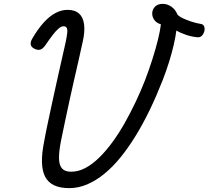

<svg xmlns="http://www.w3.org/2000/svg" viewBox="-20 -955 1079 994"><path d="M338 19Q245 19 214 -39.5Q183 -98 209 -225Q218 -275 229.5 -327.5Q241 -380 252 -432.5Q263 -485 275 -537Q287 -589 298 -639.5Q309 -690 320 -737Q326 -766 328 -784Q330 -802 325.5 -810.5Q321 -819 309 -819Q297 -819 283 -807Q269 -795 252.5 -773.5Q236 -752 215 -721Q202 -702 188 -698Q174 -694 156 -704Q141 -712 139 -725Q137 -738 147 -755Q176 -805 206 -838Q236 -871 267 -887.5Q298 -904 330 -904Q368 -904 389.5 -884.5Q411 -865 415.5 -827.5Q420 -790 408 -738Q398 -691 386.5 -641Q375 -591 363 -538.5Q351 -486 339.5 -433Q328 -380 317 -328Q306 -276 296 -227Q285 -171 285.5 -135.5Q286 -100 301 -83Q316 -66 348 -66Q386 -66 422.5 -85.5Q459 -105 494.5 -140Q530 -175 563.5 -221Q597 -267 627 -320.5Q657 -374 683.5 -430Q710 -486 731 -540Q752 -595 769 -648.5Q786 -702 797.5 -748.5Q809 -795 813 -829Q790 -836 779 -851.5Q768 -867 768 -885Q768 -905 782 -920Q796 -935 823 -935Q846 -935 867 -920.5Q888 -906 898 -881Q905 -871 924.5 -861.5Q944 -852 969.5 -843.5Q995 -835 1020 -831Q1033 -829 1037 -818Q1041 -807 1038 -794Q1035 -781 1026 -771Q1017 -761 1004 -762Q990 -763 975 -766Q960 -769 945 -774Q930 -779 916.5 -785Q903 -791 893 -797Q889 -764 879.5 -723Q870 -682 855.5 -635Q841 -588 821 -537Q790 -458 755.5 -386.5Q721 -315 683 -253Q645 -191 604.5 -141Q564 -91 520.5 -55.5Q477 -20 431.5 -0.5Q386 19 338 19Z"/></svg>

Font: Playwrite DE SAS
Style: Regular
Weight: 400
Designer: Veronika Burian, José Scaglione
Foundry: TypeTogether
Version: Version 1.002